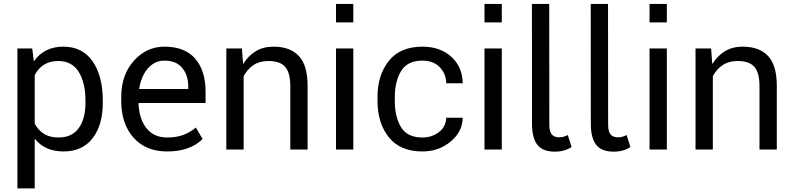

<svg xmlns="http://www.w3.org/2000/svg" viewBox="-20 -782 4152 1004"><path d="M285.5 -63Q357 -63 392 -112.5Q427 -162 427 -244.5V-255Q427 -348.5 391.8 -405.8Q356.5 -463 284.5 -463Q200.5 -463 161.5 -389.5V-135Q181.5 -99 211.8 -81Q242 -63 285.5 -63ZM161.5 203H71V-528.5H148.5L157 -461Q210.5 -538 311 -538Q410.5 -538 464 -461.8Q517.5 -385.5 517.5 -255V-244.5Q517.5 -127.5 464 -58.8Q410.5 10 312.5 10Q215 10 163 -55.5L161.5 -55Z M964.5 -316.5V-329Q964.5 -388 933.2 -426.5Q902 -465 839.5 -465Q804 -465 776.5 -445.5Q749 -426 731.5 -392.5Q714 -359 707.5 -316.5ZM854 10Q742.5 10 678.2 -62.2Q614 -134.5 614 -253.5V-275.5Q614 -390.5 680 -464.2Q746 -538 839.5 -538Q947 -538 1001 -475Q1055 -412 1055 -302.5V-243.5H704.5Q706.5 -162.5 745 -112.8Q783.5 -63 854 -63Q901.5 -63 937.8 -76.2Q974 -89.5 1004 -115L1039.5 -55Q973.5 10 854 10Z M1588.5 0H1498V-331.5Q1498 -401 1471.5 -432Q1445 -463 1383.5 -463Q1337.5 -463 1305.2 -441.5Q1273 -420 1254 -383.5V0H1163.5V-528.5H1245L1251 -449L1252.5 -448.5Q1277.5 -489.5 1316.8 -513.8Q1356 -538 1410.5 -538Q1497 -538 1542.8 -489.2Q1588.5 -440.5 1588.5 -333.5Z M1827.5 -665H1737V-761.5H1827.5ZM1827.5 0H1737V-528.5H1827.5Z M2189 10Q2073 10 2013.5 -64Q1954 -138 1954 -254V-274.5Q1954 -389.5 2013.5 -463.8Q2073 -538 2189 -538Q2282.5 -538 2340.8 -484.2Q2399 -430.5 2399.5 -346.5H2313.5Q2312.5 -397 2279.2 -431Q2246 -465 2189 -465Q2110.5 -465 2077.5 -410.5Q2044.5 -356 2044.5 -274.5V-254Q2044.5 -170.5 2077.2 -116.8Q2110 -63 2189 -63Q2238 -63 2275 -91Q2312 -119 2313.5 -166.5H2399.5Q2399 -94 2336.8 -42Q2274.5 10 2189 10Z M2604 -665H2513.5V-761.5H2604ZM2604 0H2513.5V-528.5H2604Z M2881 11Q2818.5 11 2790.2 -24.5Q2762 -60 2762 -135.5L2761.5 -761.5H2852L2852.5 -130.5Q2852.5 -93.5 2865.5 -78.8Q2878.5 -64 2903.5 -64Q2928 -64 2949 -76L2969 -13.5Q2933 11 2881 11Z M3188.5 11Q3126 11 3097.8 -24.5Q3069.5 -60 3069.5 -135.5L3069 -761.5H3159.5L3160 -130.5Q3160 -93.5 3173 -78.8Q3186 -64 3211 -64Q3235.5 -64 3256.5 -76L3276.5 -13.5Q3240.5 11 3188.5 11Z M3467 -665H3376.5V-761.5H3467ZM3467 0H3376.5V-528.5H3467Z M4042 0H3951.5V-331.5Q3951.5 -401 3925 -432Q3898.5 -463 3837 -463Q3791 -463 3758.8 -441.5Q3726.5 -420 3707.5 -383.5V0H3617V-528.5H3698.5L3704.5 -449L3706 -448.5Q3731 -489.5 3770.2 -513.8Q3809.5 -538 3864 -538Q3950.5 -538 3996.2 -489.2Q4042 -440.5 4042 -333.5Z"/></svg>

Font: Roberto Sans
Style: Regular
Weight: 400
Designer: Google (font) & Cristiano Sobral (main changes)
Version: Version 1.500; ttfautohint (v1.8.4.7-5d5b-dirty)